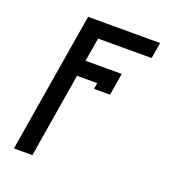

<svg xmlns="http://www.w3.org/2000/svg" viewBox="-133 -626 866 947"><g transform="rotate(20 300.0 -152.5)"><path d="M46 215 168 -520H546L532 -436H251L230 -312H420L401 -196H317L322 -228H216L143 215Z"/></g></svg>

Font: Iosevka HT Medium Extended
Style: Italic
Weight: 500
Width: 7
Italic angle: -9°
Monospace: yes
Designer: Belleve Invis
Foundry: Belleve Invis
Version: Version 32.3.0; ttfautohint (v1.8.4)